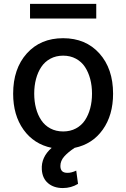

<svg xmlns="http://www.w3.org/2000/svg" viewBox="-20 -747 642 977"><path d="M469.8 -727.3V-652.7H132.8V-727.3ZM359.7 5.3Q325.3 28.1 306.3 49.9Q287.3 71.7 287.3 97.7Q287.3 114.7 295.8 123.6Q304.3 132.5 323.5 132.5Q344.5 132.5 367.9 121.1L377.1 188.6Q342 209.9 299.7 209.9Q253.9 209.9 224.8 185.4Q195.7 160.9 192.8 116.1Q188.6 52.9 242.9 5.3Q152.3 -13.5 99.6 -87.2Q46.9 -160.9 46.9 -270.2Q46.9 -397.7 116.5 -475.1Q186.1 -552.6 301.1 -552.6Q416.2 -552.6 485.8 -475.1Q555.4 -397.7 555.4 -270.2Q555.4 -160.9 502.8 -87.2Q450.3 -13.5 359.7 5.3ZM154.1 -270.6Q154.1 -230.5 163.2 -196.2Q172.2 -161.9 190 -135.3Q207.7 -108.7 236.3 -93.4Q264.9 -78.1 301.5 -78.1Q337.7 -78.1 366.3 -93.4Q394.9 -108.7 412.5 -135.3Q430 -161.9 439.1 -196.2Q448.2 -230.5 448.2 -270.6Q448.2 -310.4 439.1 -344.8Q430 -379.3 412.5 -406.1Q394.9 -432.9 366.3 -448.3Q337.7 -463.8 301.5 -463.8Q264.9 -463.8 236.3 -448.3Q207.7 -432.9 190 -406.1Q172.2 -379.3 163.2 -344.8Q154.1 -310.4 154.1 -270.6Z"/></svg>

Font: TID UI Medium
Style: Regular
Weight: 500
Designer: The TID Project Authors
Foundry: Bakken & Bæck
Version: Version 1.001;hotconv 1.0.109;makeotfexe 2.5.65596